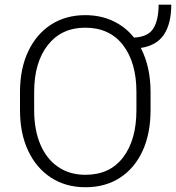

<svg xmlns="http://www.w3.org/2000/svg" viewBox="-20 -785 747 815"><path d="M619.1 -393.6V-317.9Q619.1 -217.8 585.2 -144.3Q551.3 -70.8 489.3 -30.5Q427.2 9.8 342.8 9.8Q259.8 9.8 197.3 -30.5Q134.8 -70.8 99.9 -144.3Q64.9 -217.8 64.9 -317.9V-393.6Q64.9 -493.2 99.6 -566.7Q134.3 -640.1 196.5 -680.4Q258.8 -720.7 341.8 -720.7Q407.2 -720.7 460 -695.8Q512.7 -670.9 548.8 -625.5Q609.4 -628.4 631.3 -664.8Q653.3 -701.2 653.3 -765.1H707Q707 -685.5 676.3 -638.7Q645.5 -591.8 577.6 -581.5Q619.1 -502.4 619.1 -393.6ZM559.1 -317.9V-394.5Q559.1 -520 502 -593.8Q444.8 -667.5 341.8 -667.5Q241.2 -667.5 183.1 -593.8Q125 -520 125 -394.5V-317.9Q125 -233.4 151.4 -171.6Q177.7 -109.9 226.8 -76.4Q275.9 -43 342.8 -43Q446.3 -43 502.7 -117.2Q559.1 -191.4 559.1 -317.9Z"/></svg>

Font: Vazirmatn RD FD ExtraLight
Style: Regular
Weight: 200
Designer: Saber Rastikerdar
Foundry: Saber Rastikerdar
Version: Version 33.003